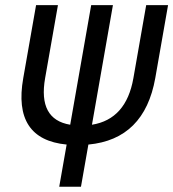

<svg xmlns="http://www.w3.org/2000/svg" viewBox="-20 -713 662 733"><path d="M248 -236.8 328.1 -693.4H411.1L331.1 -236.8Q461.9 -257.8 489.3 -415L538.1 -693.4H621.6L572.8 -415Q531.2 -181.2 317.4 -161.1L289.1 0H206.1L234.4 -161.1Q27.3 -181.2 68.8 -415L117.7 -693.4H201.2L152.3 -415Q124.5 -257.3 248 -236.8Z"/></svg>

Font: Cascadia Mono PL SemiLight
Style: Italic
Weight: 350
Italic angle: -10°
Monospace: yes
Designer: Aaron Bell
Foundry: Saja Typeworks
Version: Version 2404.023; ttfautohint (v1.8.4)